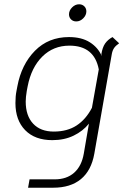

<svg xmlns="http://www.w3.org/2000/svg" viewBox="-20 -654 601 896"><path d="M536 -452Q520 -441 512.5 -430Q505 -419 502 -403L420 64Q406 142 357.5 182Q309 222 228 222H111L118 183H235Q291 183 326 152Q361 121 371 63L395 -77Q367 -42 323.5 -21Q280 0 224 0Q143 0 97.5 -46.5Q52 -93 52 -173Q52 -205 57 -230L61 -251Q80 -353 143 -417Q206 -481 302 -481Q361 -481 399.5 -456.5Q438 -432 455 -392L453 -401Q458 -433 470.5 -451Q483 -469 505 -481ZM409 -151 441 -330Q420 -441 304 -441Q229 -441 177.5 -390Q126 -339 109 -251L105 -230Q100 -200 100 -180Q100 -114 134.5 -77Q169 -40 231 -40Q294 -40 337.5 -68.5Q381 -97 409 -151ZM302 -587Q302 -605 316.5 -619.5Q331 -634 349 -634Q364 -634 373.5 -624.5Q383 -615 383 -601Q383 -583 368.5 -568.5Q354 -554 336 -554Q321 -554 311.5 -563.5Q302 -573 302 -587Z"/></svg>

Font: KoHo Light
Style: Italic
Weight: 300
Italic angle: -10°
Version: Version 1.000; ttfautohint (v1.6)